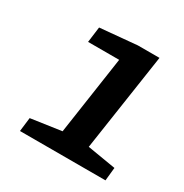

<svg xmlns="http://www.w3.org/2000/svg" viewBox="-94 -787 471 492"><g transform="rotate(30 142.0 -541.5)"><path d="M27 -371 32 -412 122 -425 156 -656H64L70 -702L179 -712H243L200 -424L284 -410L280 -371Z"/></g></svg>

Font: Faustina Light Medium
Style: Italic
Weight: 500
Italic angle: -8°
Version: Version 1.200